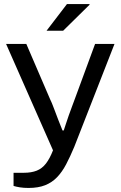

<svg xmlns="http://www.w3.org/2000/svg" viewBox="-20 -743 596 949"><path d="M121 186Q97 186 78.5 183Q60 180 47 176V111H98Q135 111 161.5 100.5Q188 90 207 65.5Q226 41 242 0L10 -526H110L227 -254Q236 -236 246.5 -207.5Q257 -179 268.5 -149.5Q280 -120 289 -98H295Q299 -110 305.5 -130Q312 -150 320 -173Q328 -196 336.5 -218Q345 -240 351 -257L450 -526H546L347 -17Q327 31 307 69Q287 107 262 133Q237 159 203 172.5Q169 186 121 186ZM210 -591 311 -723H422L423 -720L292 -591Z"/></svg>

Font: Archivo SemiExpanded
Style: Regular
Weight: 400
Width: 6
Designer: Hector Gatti
Foundry: Omnibus-Type
Version: Version 2.001